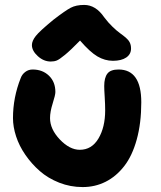

<svg xmlns="http://www.w3.org/2000/svg" viewBox="-20 -801 659 787"><path d="M188 -548.8Q159.2 -548.8 135 -570.8Q110.8 -592.8 110.8 -616.2Q110.8 -633.3 126.5 -653.3Q142.1 -673.3 199.2 -720.2Q248 -757.8 270 -769.3Q292 -780.8 325.2 -780.8Q372.6 -780.8 407.2 -730Q423.3 -708.5 441.4 -691.2Q459.5 -673.8 472.2 -664.8Q484.9 -655.8 495.6 -646.7Q506.3 -637.7 511.7 -627.2Q517.1 -616.7 517.1 -602.1Q517.1 -578.6 497.3 -565.2Q477.5 -551.8 442.9 -551.8Q409.7 -551.8 379.2 -569.8Q348.6 -587.9 308.1 -634.8Q269.5 -595.2 246.3 -576.2Q223.1 -557.1 212.6 -553Q202.1 -548.8 188 -548.8ZM318.8 -34.2Q268.6 -34.2 222.7 -52.2Q176.8 -70.3 143.1 -99.9Q109.4 -129.4 84 -166.3Q58.6 -203.1 45.9 -242.2Q33.2 -281.2 33.2 -316.9Q33.2 -401.4 64.9 -481Q70.3 -496.1 83.5 -506.1Q96.7 -516.1 113.8 -516.1Q154.3 -516.1 180.7 -490.7Q207 -465.3 207 -423.8Q207 -411.6 196 -377.2Q185.1 -342.8 185.1 -316.9Q185.1 -271.5 225.3 -229.2Q265.6 -187 307.1 -187Q356 -187 383.5 -233.2Q411.1 -279.3 411.1 -349.1Q411.1 -372.1 409.2 -402.8Q407.2 -433.6 407.2 -448.2Q407.2 -482.4 420.2 -499.3Q433.1 -516.1 465.8 -516.1Q559.1 -516.1 559.1 -381.8Q559.1 -296.4 540.5 -229.2Q522 -162.1 489 -119.9Q456.1 -77.6 412.8 -55.9Q369.6 -34.2 318.8 -34.2Z"/></svg>

Font: Shantell Sans Irregular Bouncy
Style: Bold
Weight: 700
Designer: Stephen Nixon, Anya Danilova, Shantell Martin
Foundry: Arrow Type
Version: Version 1.006;[9816181b4]